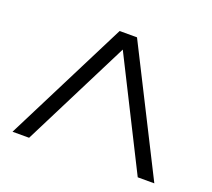

<svg xmlns="http://www.w3.org/2000/svg" viewBox="-99 -877 890 807"><g transform="rotate(20 346.0 -474.0)"><path d="M588.9 -198.2 346.2 -681.2 103 -198.2H28.8L307.1 -750H384.8L663.1 -198.2Z"/></g></svg>

Font: Oakes Grotesk
Style: Regular
Weight: 400
Designer: Samuel Oakes
Foundry: Samuel Oakes
Version: Version 1.0 | wf-rip DC20170320